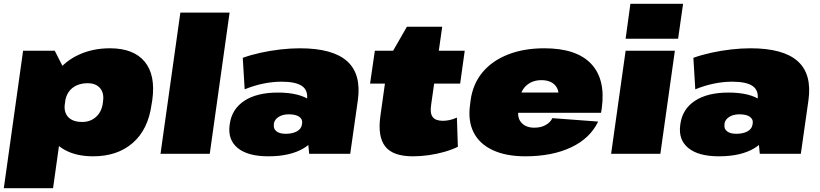

<svg xmlns="http://www.w3.org/2000/svg" viewBox="-33 -806 4299 1006"><path d="M455 13Q367 13 306.5 -20.5Q246 -54 218.5 -114.5Q191 -175 202 -257L206 -284Q218 -366 263.5 -426.5Q309 -487 381.5 -520Q454 -553 543 -553Q667 -553 725 -483Q783 -413 765 -282L761 -258Q743 -127 662.5 -57Q582 13 455 13ZM88 -540H254L326 -398L245 180H-13ZM398 -167Q440 -167 469 -192.5Q498 -218 505 -261L507 -276Q513 -319 491 -344.5Q469 -370 426 -370Q394 -370 368.5 -358.5Q343 -347 327.5 -325Q312 -303 308 -273L307 -265Q300 -219 324 -193Q348 -167 398 -167Z M1170 -740 1066 0H808L912 -740Z M1566 -216 1575 -281Q1583 -331 1550.5 -354.5Q1518 -378 1442 -378Q1396 -378 1347 -368Q1298 -358 1249 -338L1239 -503Q1280 -518 1332 -529.5Q1384 -541 1437.5 -547Q1491 -553 1538 -553Q1710 -553 1785.5 -485.5Q1861 -418 1842 -281L1802 0H1587ZM1373 13Q1266 13 1213 -30Q1160 -73 1170 -150L1171 -157Q1182 -235 1247.5 -278Q1313 -321 1423 -321Q1537 -321 1594.5 -278.5Q1652 -236 1641 -158L1640 -151Q1630 -73 1559.5 -30Q1489 13 1373 13ZM1464 -105Q1500 -105 1523 -118Q1546 -131 1549 -154L1550 -160Q1553 -181 1535 -194Q1517 -207 1480 -207Q1448 -207 1427 -193.5Q1406 -180 1402 -159V-153Q1399 -131 1415.5 -118Q1432 -105 1464 -105Z M2130 13Q2026 13 1985.5 -38.5Q1945 -90 1960 -198L2002 -497L2099 -666H2284L2226 -257Q2219 -213 2234 -193Q2249 -173 2288 -173Q2304 -173 2323 -177Q2342 -181 2361 -190L2366 -37Q2336 -22 2296 -10.5Q2256 1 2213.5 7Q2171 13 2130 13ZM1931 -540H2402L2378 -368H1906Z M2719 13Q2618 13 2548.5 -19.5Q2479 -52 2448.5 -112.5Q2418 -173 2430 -258L2433 -282Q2445 -367 2495.5 -427.5Q2546 -488 2629 -520.5Q2712 -553 2819 -553Q2987 -553 3064 -472Q3141 -391 3120 -238L3116 -215H2635L2650 -321H2929L2891 -281L2893 -294Q2898 -336 2874 -361Q2850 -386 2804 -386Q2759 -386 2728.5 -361Q2698 -336 2692 -294L2683 -228Q2677 -186 2700.5 -161.5Q2724 -137 2767 -137Q2802 -137 2827 -151.5Q2852 -166 2861 -187L3101 -169Q3059 -81 2959.5 -34Q2860 13 2719 13Z M3503 -540 3427 0H3169L3245 -540ZM3546 -786 3520 -603H3245L3270 -786Z M3927 -216 3936 -281Q3944 -331 3911.5 -354.5Q3879 -378 3803 -378Q3757 -378 3708 -368Q3659 -358 3610 -338L3600 -503Q3641 -518 3693 -529.5Q3745 -541 3798.5 -547Q3852 -553 3899 -553Q4071 -553 4146.5 -485.5Q4222 -418 4203 -281L4163 0H3948ZM3734 13Q3627 13 3574 -30Q3521 -73 3531 -150L3532 -157Q3543 -235 3608.5 -278Q3674 -321 3784 -321Q3898 -321 3955.5 -278.5Q4013 -236 4002 -158L4001 -151Q3991 -73 3920.5 -30Q3850 13 3734 13ZM3825 -105Q3861 -105 3884 -118Q3907 -131 3910 -154L3911 -160Q3914 -181 3896 -194Q3878 -207 3841 -207Q3809 -207 3788 -193.5Q3767 -180 3763 -159V-153Q3760 -131 3776.5 -118Q3793 -105 3825 -105Z"/></svg>

Font: Pathway Extreme 28pt Black
Style: Italic
Weight: 900
Italic angle: -8°
Designer: Eduardo Rodriguez Tunni
Foundry: Eduardo Rodriguez Tunni
Version: Version 1.001;gftools[0.9.26]